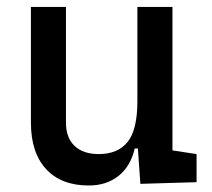

<svg xmlns="http://www.w3.org/2000/svg" viewBox="-20 -538 626 567"><path d="M242.2 9.8Q160.6 9.8 116 -38.8Q71.3 -87.4 71.3 -175.8V-517.6H174.8V-175.8Q174.8 -131.3 200.2 -107.2Q225.6 -83 271.5 -83Q328.1 -83 356.9 -118.9Q385.7 -154.8 385.7 -239.3V-517.6H489.3V-93.8L560.5 -83V0L394.5 4.9L387.2 -99.6H377.9Q365.7 -46.9 330.1 -18.6Q294.4 9.8 242.2 9.8Z"/></svg>

Font: CaskaydiaMono NF
Style: Regular
Weight: 400
Designer: Aaron Bell
Foundry: Saja Typeworks
Version: Version 2111.001; ttfautohint (v1.8.4);Nerd Fonts 3.1.1